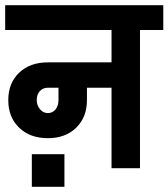

<svg xmlns="http://www.w3.org/2000/svg" viewBox="-30 -650 651 742"><path d="M0 0ZM601 -534H511V0H401V-311H306V-263Q306 -197 264.5 -156.5Q223 -116 155 -116Q86 -116 44 -156.5Q2 -197 2 -263Q2 -329 44 -369Q86 -409 155 -409H401V-534H-10V-630H601ZM196 -311H155Q136 -311 124 -298Q112 -285 112 -263Q112 -243 124.5 -228Q137 -213 155 -213Q173 -213 184.5 -227Q196 -241 196 -263ZM219 -54ZM93 -54H219V72H93Z"/></svg>

Font: Pragati Narrow
Style: Bold
Weight: 700
Designer: Hector Gatti, Marcela Romero, Pablo Cosgaya and Nicolas Silva
Foundry: Omnibus-Type
Version: Version 1.010; ttfautohint (v1.3)